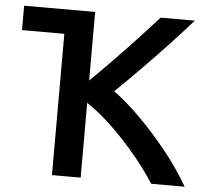

<svg xmlns="http://www.w3.org/2000/svg" viewBox="-50 -747 862 800"><g transform="rotate(5 380.5 -346.5)"><path d="M196 0V-591H19V-693H316V-406Q361 -450 411.5 -502Q462 -554 508.5 -604Q555 -654 590 -693H733Q689 -643 637 -587.5Q585 -532 530 -476Q475 -420 424 -371Q481 -329 541.5 -268Q602 -207 657 -137.5Q712 -68 751 0H611Q576 -55 527 -114Q478 -173 423.5 -225.5Q369 -278 316 -313V0Z"/></g></svg>

Font: Ubuntu Sans SemiBold
Style: Regular
Weight: 600
Designer: Dalton Maag Ltd
Foundry: Dalton Maag Ltd
Version: Version 1.006; ttfautohint (v1.8.4.7-5d5b)